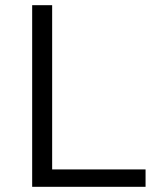

<svg xmlns="http://www.w3.org/2000/svg" viewBox="-20 -720 640 740"><path d="M104 0V-700H181V-67H541V0Z"/></svg>

Font: Red Hat Mono VF Light
Style: Regular
Weight: 300
Monospace: yes
Designer: Pentagram, MCKL
Foundry: Pentagram, MCKL
Version: Version 1.023